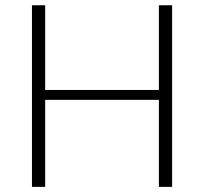

<svg xmlns="http://www.w3.org/2000/svg" viewBox="-20 -728 795 748"><path d="M650.5 -707.5V0H599V-339H156V0H104.5V-707.5H156V-377.5H599V-707.5Z"/></svg>

Font: Lato 2
Style: Regular
Weight: 300
Designer: Lukasz Dziedzic with Adam Twardoch and Botio Nikoltchev
Foundry: tyPoland Lukasz Dziedzic
Version: Version 2.015; 2015-08-06; http://www.latofonts.com/